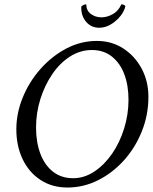

<svg xmlns="http://www.w3.org/2000/svg" viewBox="-20 -836 689 866"><path d="M284.2 9.8Q214.8 9.8 162.6 -24.4Q110.4 -58.6 82 -118.2Q53.7 -177.7 53.7 -252.9Q53.7 -325.2 82.5 -396Q111.3 -466.8 162.1 -524.4Q212.9 -582 278.3 -616.7Q343.8 -651.4 417 -651.4Q483.4 -651.4 535.6 -617.7Q587.9 -584 618.7 -526.9Q649.4 -469.7 649.4 -399.4Q649.4 -317.4 619.6 -243.2Q589.8 -168.9 538.6 -112.3Q487.3 -55.7 421.9 -22.9Q356.4 9.8 284.2 9.8ZM309.6 -32.2Q360.4 -32.2 405.8 -62.5Q451.2 -92.8 485.8 -143.1Q520.5 -193.4 540 -256.8Q559.6 -320.3 559.6 -385.7Q559.6 -451.2 540.5 -501.5Q521.5 -551.8 484.4 -581.1Q447.3 -610.4 394.5 -610.4Q341.8 -610.4 295.9 -581.1Q250 -551.8 215.8 -501.5Q181.6 -451.2 162.1 -389.2Q142.6 -327.1 142.6 -260.7Q142.6 -194.3 162.1 -142.6Q181.6 -90.8 219.2 -61.5Q256.8 -32.2 309.6 -32.2ZM427.7 -710.9Q391.6 -710.9 369.1 -736.8Q346.7 -762.7 346.7 -799.8V-805.7Q348.6 -810.5 358.9 -814.5Q369.1 -818.4 369.1 -814.5Q370.1 -787.1 390.6 -772.5Q411.1 -757.8 437.5 -757.8Q462.9 -757.8 488.3 -772Q513.7 -786.1 526.4 -814.5Q526.4 -816.4 529.3 -816.4Q534.2 -816.4 540.5 -813Q546.9 -809.6 544.9 -805.7L543.9 -802.7Q543 -800.8 543 -798.8Q530.3 -763.7 496.6 -737.3Q462.9 -710.9 427.7 -710.9Z"/></svg>

Font: Crimson Text
Style: Italic
Weight: 400
Italic angle: -11°
Designer: Sebastian Kosch
Foundry: Sebastian Kosch
Version: Version 1.100; ttfautohint (v1.8.4)